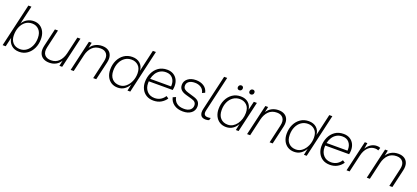

<svg xmlns="http://www.w3.org/2000/svg" viewBox="47 -1816 6384 2939"><g transform="rotate(20 3239.5 -346.5)"><path d="M337 -509Q396 -509 439.5 -481Q483 -453 507 -403Q531 -353 531 -286Q531 -204 499.5 -137Q468 -70 412 -30Q356 10 282 10Q201 10 152.5 -35.5Q104 -81 96 -149L61 0H11L174 -704H224L154 -403Q180 -451 228.5 -480Q277 -509 337 -509ZM282 -33Q339 -33 384 -66.5Q429 -100 455 -157Q481 -214 481 -287Q481 -373 436.5 -419.5Q392 -466 325 -466Q262 -466 216.5 -431.5Q171 -397 145.5 -338Q120 -279 120 -204Q120 -126 163 -79.5Q206 -33 282 -33Z M772 9Q712 9 671 -16Q630 -41 613.5 -88.5Q597 -136 612 -204L681 -500H731L663 -204Q644 -122 678 -78.5Q712 -35 784 -35Q863 -35 912.5 -86Q962 -137 982 -219L1047 -500H1097L981 0H936L955 -92Q928 -44 880.5 -17.5Q833 9 772 9Z M1119 0 1235 -500H1280L1261 -409Q1288 -456 1337.5 -483Q1387 -510 1451 -510Q1510 -510 1550 -484.5Q1590 -459 1605 -411.5Q1620 -364 1605 -298L1536 0H1486L1554 -297Q1573 -378 1540 -422Q1507 -466 1439 -466Q1355 -466 1304 -414.5Q1253 -363 1234 -281L1169 0Z M1886 9Q1825 9 1780 -19.5Q1735 -48 1710.5 -98.5Q1686 -149 1686 -214Q1686 -297 1718 -364Q1750 -431 1807.5 -470.5Q1865 -510 1942 -510Q2019 -510 2067.5 -467.5Q2116 -425 2121 -351L2202 -704H2252L2090 0H2045L2068 -108Q2042 -57 1995.5 -24Q1949 9 1886 9ZM1899 -34Q1957 -34 2002.5 -71.5Q2048 -109 2074 -169Q2100 -229 2100 -297Q2100 -382 2054.5 -424.5Q2009 -467 1944 -467Q1882 -467 1835 -434Q1788 -401 1762 -344Q1736 -287 1736 -214Q1736 -128 1780.5 -81Q1825 -34 1899 -34Z M2468 9Q2399 9 2350.5 -21Q2302 -51 2276.5 -102.5Q2251 -154 2251 -216Q2251 -294 2281.5 -361Q2312 -428 2369.5 -468.5Q2427 -509 2510 -509Q2569 -509 2612 -483Q2655 -457 2677.5 -412.5Q2700 -368 2700 -311Q2700 -280 2692 -245H2303Q2302 -230 2302 -215Q2302 -136 2348 -85Q2394 -34 2473 -34Q2529 -35 2569.5 -60Q2610 -85 2635 -126L2674 -100Q2643 -52 2590.5 -21.5Q2538 9 2468 9ZM2506 -466Q2451 -466 2410.5 -442Q2370 -418 2345 -378Q2320 -338 2309 -288H2650Q2651 -300 2651 -312Q2651 -378 2613 -422Q2575 -466 2506 -466Z M2950 11Q2860 11 2802.5 -30.5Q2745 -72 2730 -141L2778 -161Q2789 -100 2833 -66.5Q2877 -33 2952 -33Q3016 -33 3050.5 -61.5Q3085 -90 3085 -135Q3085 -167 3067 -186.5Q3049 -206 3009 -217L2913 -244Q2855 -260 2825.5 -290Q2796 -320 2796 -368Q2796 -430 2846.5 -470Q2897 -510 2979 -510Q3052 -510 3105 -476.5Q3158 -443 3174 -376L3129 -355Q3118 -411 3075.5 -438.5Q3033 -466 2976 -466Q2914 -466 2879.5 -440.5Q2845 -415 2845 -373Q2845 -338 2867 -319Q2889 -300 2927 -289L3030 -258Q3088 -241 3111.5 -211.5Q3135 -182 3135 -138Q3135 -69 3083.5 -29Q3032 11 2950 11Z M3318 8Q3259 8 3237.5 -29.5Q3216 -67 3231 -132L3363 -704H3413L3280 -129Q3258 -36 3337 -36Q3366 -36 3386 -42L3374 -2Q3351 8 3318 8Z M3651 9Q3590 9 3545 -19.5Q3500 -48 3475.5 -98.5Q3451 -149 3451 -214Q3451 -297 3483 -364Q3515 -431 3572.5 -470.5Q3630 -510 3707 -510Q3784 -510 3831.5 -468Q3879 -426 3887 -358L3921 -500H3971L3855 0H3810L3832 -107Q3807 -56 3760 -23.5Q3713 9 3651 9ZM3664 -34Q3708 -34 3744.5 -55.5Q3781 -77 3808 -114Q3835 -151 3850 -198.5Q3865 -246 3865 -297Q3865 -382 3819.5 -424.5Q3774 -467 3709 -467Q3647 -467 3600 -434Q3553 -401 3527 -344Q3501 -287 3501 -214Q3501 -128 3545.5 -81Q3590 -34 3664 -34ZM3839 -590Q3823 -590 3813 -600Q3803 -610 3803 -625Q3803 -645 3815 -658Q3827 -671 3846 -671Q3862 -671 3872 -661Q3882 -651 3882 -635Q3882 -614 3869.5 -602Q3857 -590 3839 -590ZM3650 -590Q3634 -590 3624 -600Q3614 -610 3614 -625Q3614 -645 3626 -658Q3638 -671 3657 -671Q3673 -671 3683 -661Q3693 -651 3693 -635Q3693 -614 3680.5 -602Q3668 -590 3650 -590Z M3993 0 4109 -500H4154L4135 -409Q4162 -456 4211.5 -483Q4261 -510 4325 -510Q4384 -510 4424 -484.5Q4464 -459 4479 -411.5Q4494 -364 4479 -298L4410 0H4360L4428 -297Q4447 -378 4414 -422Q4381 -466 4313 -466Q4229 -466 4178 -414.5Q4127 -363 4108 -281L4043 0Z M4760 9Q4699 9 4654 -19.5Q4609 -48 4584.5 -98.5Q4560 -149 4560 -214Q4560 -297 4592 -364Q4624 -431 4681.5 -470.5Q4739 -510 4816 -510Q4893 -510 4941.5 -467.5Q4990 -425 4995 -351L5076 -704H5126L4964 0H4919L4942 -108Q4916 -57 4869.5 -24Q4823 9 4760 9ZM4773 -34Q4831 -34 4876.5 -71.5Q4922 -109 4948 -169Q4974 -229 4974 -297Q4974 -382 4928.5 -424.5Q4883 -467 4818 -467Q4756 -467 4709 -434Q4662 -401 4636 -344Q4610 -287 4610 -214Q4610 -128 4654.5 -81Q4699 -34 4773 -34Z M5342 9Q5273 9 5224.5 -21Q5176 -51 5150.5 -102.5Q5125 -154 5125 -216Q5125 -294 5155.5 -361Q5186 -428 5243.5 -468.5Q5301 -509 5384 -509Q5443 -509 5486 -483Q5529 -457 5551.5 -412.5Q5574 -368 5574 -311Q5574 -280 5566 -245H5177Q5176 -230 5176 -215Q5176 -136 5222 -85Q5268 -34 5347 -34Q5403 -35 5443.5 -60Q5484 -85 5509 -126L5548 -100Q5517 -52 5464.5 -21.5Q5412 9 5342 9ZM5380 -466Q5325 -466 5284.5 -442Q5244 -418 5219 -378Q5194 -338 5183 -288H5524Q5525 -300 5525 -312Q5525 -378 5487 -422Q5449 -466 5380 -466Z M5613 0 5729 -500H5771L5755 -405Q5783 -452 5826.5 -481Q5870 -510 5925 -510Q5960 -510 5981 -498L5965 -452Q5944 -464 5910 -464Q5844 -464 5796 -415.5Q5748 -367 5729 -285L5663 0Z M5943 0 6059 -500H6104L6085 -409Q6112 -456 6161.5 -483Q6211 -510 6275 -510Q6334 -510 6374 -484.5Q6414 -459 6429 -411.5Q6444 -364 6429 -298L6360 0H6310L6378 -297Q6397 -378 6364 -422Q6331 -466 6263 -466Q6179 -466 6128 -414.5Q6077 -363 6058 -281L5993 0Z"/></g></svg>

Font: Prodigy Sans Light
Style: Italic
Weight: 300
Italic angle: -13°
Designer: Wei Huang
Foundry: Wei Huang
Version: Version 1.003; ttfautohint (v1.8.3)